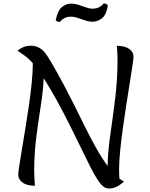

<svg xmlns="http://www.w3.org/2000/svg" viewBox="-20 -1065 863 1106"><path d="M85 -58Q85 -71 91 -110Q97 -149 106.5 -206.5Q116 -264 127 -330Q138 -396 147.5 -463.5Q157 -531 163 -591.5Q169 -652 169 -695Q169 -699 169 -701L167 -703Q141 -732 118 -747.5Q95 -763 81 -773Q101 -789 120 -795.5Q139 -802 155 -802Q185 -802 208.5 -788.5Q232 -775 253 -742Q271 -715 310.5 -644.5Q350 -574 407 -461Q438 -399 469.5 -335Q501 -271 533.5 -213Q566 -155 600 -109Q601 -190 615.5 -289.5Q630 -389 643.5 -498.5Q657 -608 657 -720Q657 -740 656 -760.5Q655 -781 653 -801Q700 -801 724.5 -783Q749 -765 749 -740Q749 -727 743 -686.5Q737 -646 727.5 -587.5Q718 -529 707.5 -461Q697 -393 687.5 -324.5Q678 -256 672 -195Q666 -134 666 -90Q666 -76 666.5 -62.5Q667 -49 668 -36Q681 -26 694 -19Q669 3 649 12Q629 21 608 21Q586 21 568.5 3.5Q551 -14 537 -38Q524 -57 500.5 -103.5Q477 -150 446 -214Q415 -278 379.5 -349Q344 -420 306 -489Q268 -558 232 -614Q228 -538 214.5 -453Q201 -368 189 -274.5Q177 -181 177 -78Q177 -56 178.5 -35Q180 -14 181 5Q134 5 109.5 -14Q85 -33 85 -58ZM326 -939Q316 -939 307.5 -942.5Q299 -946 302 -953Q313 -1006 337.5 -1025Q362 -1044 387 -1044Q411 -1044 433 -1037Q455 -1030 475 -1022.5Q495 -1015 513 -1015Q536 -1015 552 -1024Q568 -1033 577 -1045Q598 -1045 601 -1031Q592 -978 566.5 -959Q541 -940 515 -940Q492 -940 470 -947.5Q448 -955 428 -962Q408 -969 390 -969Q367 -969 350.5 -960Q334 -951 326 -939Z"/></svg>

Font: Merienda Light
Style: Regular
Weight: 300
Designer: Eduardo Rodriguez Tunni
Foundry: Eduardo Rodriguez Tunni
Version: Version 2.001; ttfautohint (v1.8.4.7-5d5b)